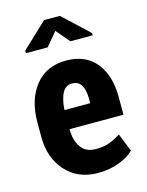

<svg xmlns="http://www.w3.org/2000/svg" viewBox="-115 -819 688 901"><g transform="rotate(-15 229.0 -368.5)"><path d="M250 10.7Q151.4 10.7 92.8 -54.7Q34.2 -121.1 34.2 -219.7Q34.2 -232.4 34.2 -256.8Q34.2 -266.6 34.2 -293.9Q34.2 -401.4 87.9 -469.7Q142.6 -538.1 238.3 -538.1Q332 -538.1 382.8 -476.6Q433.6 -414.1 433.6 -307.6Q433.6 -279.3 433.6 -222.7Q368.2 -222.7 171.9 -222.7Q171.9 -221.7 171.9 -219.7Q171.9 -168 195.3 -134.8Q218.8 -100.6 266.6 -100.6Q305.7 -100.6 330.1 -109.4Q355.5 -118.2 388.7 -138.7Q400.4 -109.4 423.8 -50.8Q396.5 -23.4 350.6 -6.8Q304.7 10.7 250 10.7ZM238.3 -426.8Q206.1 -426.8 190.4 -396.5Q174.8 -366.2 171.9 -315.4Q213.9 -315.4 296.9 -315.4Q296.9 -320.3 296.9 -335Q296.9 -378.9 283.2 -402.3Q269.5 -426.8 238.3 -426.8ZM390.6 -630.9Q390.6 -627.9 390.6 -620.1Q364.3 -620.1 282.2 -620.1Q268.6 -636.7 226.6 -685.5Q212.9 -668.9 171.9 -620.1Q145.5 -620.1 66.4 -620.1Q66.4 -623 66.4 -632.8Q96.7 -661.1 188.5 -748Q208 -748 265.6 -748Q296.9 -718.8 390.6 -630.9Z"/></g></svg>

Font: Noto Sans Hebrew DECATHLON 
Style: Bold
Weight: 400
Designer: Monotype Design Team
Version: Version 2.000;GOOG;noto-fonts:20170220:a8a215d2e889